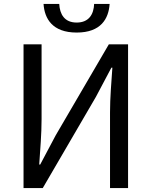

<svg xmlns="http://www.w3.org/2000/svg" viewBox="-20 -959 773 979"><path d="M100 0H198L469 -465L548 -614H553C548 -540 541 -462 541 -385V0H633V-733H535L264 -269L185 -120H180C185 -194 192 -276 192 -352V-733H100ZM371 -793C495 -793 534 -864 539 -939H460C458 -887 434 -844 371 -844C308 -844 285 -887 282 -939H202C207 -864 247 -793 371 -793Z"/></svg>

Font: Noto Sans Mono CJK SC Regular
Style: Regular
Weight: 400
Designer: Ryoko NISHIZUKA (kana & ideographs); Paul D. Hunt (Latin, Greek & Cyrillic); Wenlong ZHANG (bopomofo); Sandoll Communica
Foundry: Adobe Systems Incorporated
Version: Version 1.005;PS 1.005;hotconv 1.0.96;makeotf.lib2.5.65012